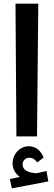

<svg xmlns="http://www.w3.org/2000/svg" viewBox="-20 -748 294 1053"><path d="M70 0H183L190 -728H65ZM34 234 45 285 245 247 235 190 181 202C131 200 104 183 104 154C104 133 120 117 141 117C157 117 171 124 184 143L219 116C204 76 174 54 138 54C90 54 49 96 49 148C49 179 64 205 89 222Z"/></svg>

Font: Wafeq
Style: Bold
Weight: 700
Designer: Rasmus Andersson & Azza Alameddine
Foundry: Google & TypeTogether
Version: Version 3.000;FEAKit 1.0